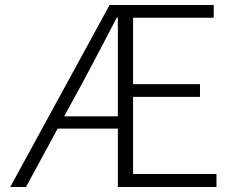

<svg xmlns="http://www.w3.org/2000/svg" viewBox="-20 -749 939 769"><path d="M419 -729H836V-678H513V-412H781V-361H513V-52H847V0H452V-234H211L84 0H21ZM237 -283H452V-679H448Q416 -617 382.5 -553.5Q349 -490 315 -426Z"/></svg>

Font: Kinto Sans Light
Style: Regular
Weight: 300
Designer: Authors: Ryoko NISHIZUKA  (kana & ideographs); Paul D. Hunt (Latin, Greek & Cyrillic); Wenlong ZHANG  (bopomofo); Sandol
Foundry: Adobe Systems Incorporated, ookami Inc.
Version: Version 0.001